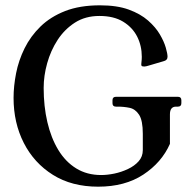

<svg xmlns="http://www.w3.org/2000/svg" viewBox="-20 -691 719 722"><path d="M144.2 -360.5Q144.2 -291.2 158.1 -231.8Q172 -172.2 199.1 -127.4Q226.2 -82.5 266.8 -57.6Q307.2 -32.8 360.5 -32.8Q383 -32.8 409.8 -38.2Q436.5 -43.8 461.1 -55.4Q485.8 -67 501.4 -84.6Q517 -102.2 517 -126.5V-188Q517 -238 503 -259.5Q489 -281 467.5 -285.5Q446 -290 423 -290H416Q403 -290 403 -303V-314Q403 -327 416 -327H649Q662 -327 662 -314V-303Q662 -290 649 -290H642Q619 -290 619 -261V-150Q588 -80 519 -34.5Q450 11 349 11Q250 11 179 -33.5Q108 -78 69.5 -153.5Q31 -229 31 -323Q31 -367 40.5 -415.5Q50 -464 72.5 -509.5Q95 -555 132.5 -591.5Q170 -628 225 -649.5Q280 -671 356 -671Q420 -671 464 -655Q508 -639 536.8 -613.8Q565.5 -588.5 581.2 -561.5Q597 -534.5 603.5 -511.6Q610 -488.7 610 -477.8Q610 -464.2 595 -460.8L537.2 -443.8Q533.2 -442.8 529.8 -441.8Q526.2 -440.8 522.2 -440.8Q518.2 -440.8 514.8 -441.8Q511.2 -442.8 511.2 -448.8Q511.2 -453.8 512.2 -460.2Q513.2 -466.8 513.2 -477.8Q513.2 -518.8 495.8 -553.4Q478.2 -588 443 -609.5Q407.7 -631 354 -631Q301 -631 261.9 -606Q222.8 -581 196.6 -540.8Q170.5 -500.5 157.4 -453.2Q144.2 -406 144.2 -360.5Z"/></svg>

Font: Young Serif Light
Style: Regular
Weight: 300
Designer: Bastien Sozeau
Foundry: NBR — Bastien Sozeau
Version: Version 5.001